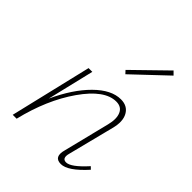

<svg xmlns="http://www.w3.org/2000/svg" viewBox="-196 -792 904 904"><g transform="rotate(45 256.0 -339.5)"><path d="M446 -666 281 -510 267 -525 429 -683ZM472 -89 484 -77Q411 4 365 4Q316 4 333 -56L390 -285Q402 -332 389.5 -360.5Q377 -389 342 -389Q265 -389 185.5 -275.5Q106 -162 67 0H41L138 -408H163L107 -174Q157 -283 222 -347.5Q287 -412 350 -412Q394 -412 413 -378Q432 -344 417 -288L359 -59Q348 -19 377 -19Q409 -19 472 -89Z"/></g></svg>

Font: EauTestText Extralight
Style: Italic
Weight: 250
Italic angle: -12°
Designer: Christian Thalmann (Catharsis Fonts)
Version: Version 0.001;PS 000.001;hotconv 1.0.88;makeotf.lib2.5.64775